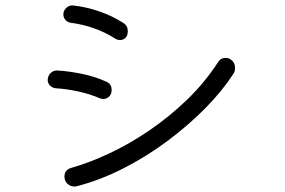

<svg xmlns="http://www.w3.org/2000/svg" viewBox="-20 -681 1040 700"><path d="M402 -539Q329 -586 238 -598Q225 -600 218 -609Q211 -618 211 -628Q211 -643 222.5 -653Q234 -663 247 -661Q294 -656 342 -639.5Q390 -623 430 -597Q446 -587 446 -567Q446 -557 442 -549Q434 -535 417 -535Q409 -535 402 -539ZM260 -2Q257 -1 251 -1Q237 -1 226 -11Q215 -21 215 -37Q215 -62 240 -69Q304 -87 377 -121Q450 -155 523 -204.5Q596 -254 661.5 -317Q727 -380 776 -456Q785 -470 803 -470Q814 -470 821 -464Q837 -454 837 -433Q837 -421 831 -412Q791 -350 729 -287Q667 -224 590.5 -167Q514 -110 429.5 -67Q345 -24 260 -2ZM343 -323Q309 -338 265.5 -347.5Q222 -357 185 -359Q172 -360 163 -368.5Q154 -377 154 -389Q154 -404 164 -414Q174 -424 187 -424Q228 -422 277.5 -412Q327 -402 368 -383Q387 -375 387 -353Q387 -338 378 -329Q369 -320 356 -320Q351 -320 343 -323Z"/></svg>

Font: Kiwi Maru Light
Style: Regular
Weight: 300
Designer: Hiroki-Chan
Version: Version 1.100